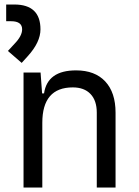

<svg xmlns="http://www.w3.org/2000/svg" viewBox="-20 -844 626 864"><path d="M415.5 0V-337.4Q415.5 -391.6 387.2 -421.1Q358.9 -450.7 307.6 -450.7Q170.4 -450.7 170.4 -291.5V0H85.9V-517.6H162.6L169.4 -423.8H178.2Q193.4 -527.3 322.3 -527.3Q407.2 -527.3 453.6 -477.5Q500 -427.7 500 -336.9V0ZM77.6 -561 15.6 -614.7 44.9 -646.5Q79.6 -682.1 79.6 -711.9Q79.6 -748.5 29.8 -748.5H7.8V-823.7H44.4Q162.1 -823.7 162.1 -711.9Q162.1 -654.3 105 -591.3Z"/></svg>

Font: Cascadia Code NF SemiLight
Style: Regular
Weight: 350
Monospace: yes
Designer: Aaron Bell
Foundry: Saja Typeworks
Version: Version 2404.023; ttfautohint (v1.8.4)